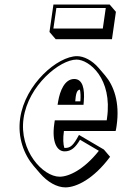

<svg xmlns="http://www.w3.org/2000/svg" viewBox="-20 -774 535 841"><path d="M486.5 -200.2C488.3 -206.2 489.9 -217.2 490.9 -224.2C505.5 -325.6 478.4 -399 440 -443.9L412.8 -475.7C383 -510.5 346.5 -528 317.5 -528C232.7 -528 89.9 -406 68.3 -256C56.2 -172.1 85 -96.8 127.6 -47L154.9 -15.2C188 23.5 229.4 46.8 266.5 46.8C314.6 46.8 390.2 9.8 462.2 -87.2L435 -119L326 -183C301.2 -137 289.1 -126 265.1 -126C264 -126 262.8 -126.1 261.7 -126.3C256.8 -143 255.3 -167 260 -200.2ZM214 -754 196.7 -634 224 -602.2H470.4L487.7 -722.2L460.5 -754ZM330.3 -381.2C333 -368 333.7 -350.9 332 -330H309.6C311.7 -358.3 315.4 -381.2 330.3 -381.2ZM226.9 -739H443.3L430.3 -649H213.9ZM447.4 -247H220L217.9 -232.9C217.8 -231.9 218 -233 217.8 -232C206.3 -152.1 229.1 -111 262.9 -111C291.4 -111 310.2 -127.3 330.5 -161.9L413 -113.4C346.3 -29.2 280.1 0 241.4 0C168 0 62.8 -113.7 83.3 -256C103.9 -399.3 242 -513 315.3 -513C370.4 -513 473.8 -430.1 448.7 -256C448.4 -253.6 447.6 -248.5 447.4 -247ZM232.2 -315H345.8L347.1 -330.9C351.4 -383.4 342.9 -428 305.2 -428C263 -428 242.5 -375.6 234.8 -330.4Z"/></svg>

Font: Blink
Style: 3DObl
Weight: 400
Designer: Mew Too
Foundry: Cannot Into Space Fonts
Version: Version 001.000